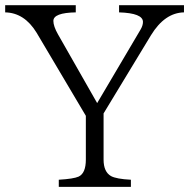

<svg xmlns="http://www.w3.org/2000/svg" viewBox="-23 -735 734 745"><path d="M690.9 -687Q616.2 -685.5 563 -598.6L378.9 -294.9V-115.7Q378.9 -68.4 407.7 -51.8Q428.2 -40.5 484.9 -37.6V-9.8H205.1V-37.6Q262.7 -41 282.2 -49.8Q310.1 -63 310.1 -115.7V-285.6L119.1 -607.9Q71.8 -685.5 -2.9 -687V-714.8H271V-687Q184.1 -685.5 184.1 -653.8Q184.1 -633.3 202.1 -601.6L354 -335L522 -619.6Q531.7 -635.7 531.7 -649.9Q531.7 -684.1 439 -687V-714.8H690.9Z"/></svg>

Font: I.MingCP
Style: Regular
Weight: 400
Designer: I.Font Project
Version: Version 8.000; Sep 06, 2022